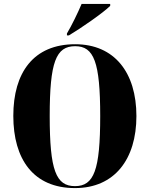

<svg xmlns="http://www.w3.org/2000/svg" viewBox="-20 -951 765 981"><path d="M322 -780V-770H332C394 -807 508 -886 543 -921V-931H397C378 -886 346 -820 322 -780ZM363 10C565 10 677 -137 677 -358C677 -580 565 -725 364 -725C151 -725 48 -580 48 -359C48 -137 151 10 363 10ZM363 0C266 0 234 -81 234 -358C234 -634 266 -715 364 -715C460 -715 492 -634 492 -358C492 -81 460 0 363 0Z"/></svg>

Font: Noto Serif Display Condensed Black
Style: Regular
Weight: 900
Width: 3
Designer: Monotype Design Team
Foundry: Monotype Imaging Inc.
Version: Version 2.009